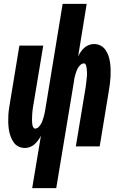

<svg xmlns="http://www.w3.org/2000/svg" viewBox="-20 -755 640 990"><path d="M146 215 191 -55Q185 -43 176.5 -31.5Q168 -20 158 -11Q148 -2 134.5 3Q121 8 109 8Q90 8 74.5 0Q59 -8 49.5 -22.5Q40 -37 34 -53.5Q28 -70 25.5 -88Q23 -106 22.5 -124.5Q22 -143 23 -161Q24 -179 27 -198Q30 -217 33 -235L80 -520H203L153 -219Q152 -212 150.5 -205Q149 -198 148.5 -191.5Q148 -185 147 -178Q146 -171 146 -164.5Q146 -158 145.5 -151Q145 -144 145 -137.5Q145 -131 145.5 -124.5Q146 -118 147 -111.5Q148 -105 151.5 -98.5Q155 -92 161 -92Q171 -92 178.5 -99.5Q186 -107 191 -115.5Q196 -124 199 -133Q202 -142 205 -151Q208 -160 209.5 -169Q211 -178 213 -187L303 -735H427L383 -465Q389 -477 397 -488.5Q405 -500 415 -509Q425 -518 438.5 -523Q452 -528 464 -528Q483 -528 498.5 -520Q514 -512 524 -497.5Q534 -483 539.5 -466.5Q545 -450 547.5 -432Q550 -414 550.5 -395.5Q551 -377 550 -359Q549 -341 546.5 -322Q544 -303 541 -285L494 0H371L421 -301Q422 -308 423 -315Q424 -322 424.5 -328.5Q425 -335 426 -342Q427 -349 427.5 -355.5Q428 -362 428.5 -369Q429 -376 428.5 -382.5Q428 -389 427.5 -395.5Q427 -402 426 -408.5Q425 -415 422 -421.5Q419 -428 413 -428Q403 -428 395 -420.5Q387 -413 382 -404.5Q377 -396 374 -387Q371 -378 368 -369Q365 -360 363.5 -351Q362 -342 361 -333L270 215Z"/></svg>

Font: Iosevka Heavy Extended
Style: Italic
Weight: 900
Width: 7
Italic angle: -9°
Monospace: yes
Designer: Belleve Invis
Foundry: Belleve Invis
Version: Version 32.5.0; ttfautohint (v1.8.4)